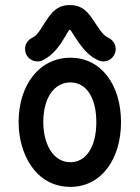

<svg xmlns="http://www.w3.org/2000/svg" viewBox="-20 -729 553 760"><path d="M258.8 -86.9C188.5 -86.9 151.4 -161.6 151.4 -245.6C151.4 -343.8 195.8 -402.8 258.8 -402.8C321.3 -402.8 361.3 -342.8 361.3 -245.6C361.3 -146.5 319.8 -86.9 258.8 -86.9ZM258.8 10.7C381.8 10.7 459 -100.1 459 -245.6C459 -389.6 383.3 -500.5 258.8 -500.5C135.3 -500.5 53.7 -392.1 53.7 -245.6C53.7 -120.1 121.1 10.7 258.8 10.7ZM408.7 -579.6C396 -585.4 385.3 -596.7 373.5 -613.3C339.4 -661.1 321.3 -709 256.3 -709C193.4 -709 171.9 -660.6 139.6 -611.3C128.4 -595.2 119.6 -585 107.9 -579.6C90.8 -571.8 79.1 -554.7 79.1 -534.7C79.1 -507.8 101.1 -485.8 128.4 -485.8C138.7 -485.8 147.9 -488.8 156.2 -494.6C183.1 -509.3 203.6 -531.7 220.7 -556.6C246.1 -595.7 251.5 -611.3 256.3 -611.3C260.7 -611.3 266.1 -596.2 294.4 -556.6C314 -529.3 337.4 -504.4 369.1 -490.2C375.5 -487.3 382.3 -485.8 389.2 -485.8C416 -485.8 438 -507.8 438 -534.7C438 -554.7 425.8 -571.8 408.7 -579.6Z"/></svg>

Font: Velvelyne Book
Style: Bold
Weight: 700
Designer: Manon Van der Borght et Mariel Nils
Foundry: Velvetyne
Version: Version 1.070;Glyphs 3.3.1 (3343)